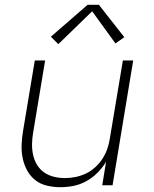

<svg xmlns="http://www.w3.org/2000/svg" viewBox="-20 -772 640 800"><path d="M232 8Q203 8 175.5 1.5Q148 -5 127 -21.5Q106 -38 93 -62Q80 -86 74.5 -113Q69 -140 70 -168.5Q71 -197 76 -226L125 -520H168L118 -219Q114 -196 113.5 -172.5Q113 -149 118 -126.5Q123 -104 134.5 -85Q146 -66 164 -53.5Q182 -41 204.5 -35.5Q227 -30 251 -30Q272 -30 294.5 -34.5Q317 -39 338 -49Q359 -59 377 -75.5Q395 -92 407.5 -111.5Q420 -131 427.5 -153Q435 -175 438 -197L492 -520H535L449 0H406L422 -98Q407 -73 386 -52Q365 -31 339.5 -17Q314 -3 286.5 2.5Q259 8 232 8ZM223 -588 192 -619 345 -752H392L498 -617L461 -591L364 -725Z"/></svg>

Font: Iosevka SS04 XLt Ex Obl
Style: Regular
Weight: 200
Width: 7
Italic angle: -9°
Monospace: yes
Designer: Belleve Invis
Foundry: Belleve Invis
Version: Version 19.0.0; ttfautohint (v1.8.4)